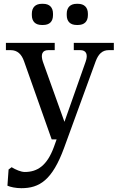

<svg xmlns="http://www.w3.org/2000/svg" viewBox="-20 -731 629 1007"><path d="M106 -410 251 0H277L263 39C227 138 176 171 110 171C90 171 62 159 41 146L25 158L19 243C35 250 63 256 92 256C187 256 254 214 316 45L482 -410C496 -447 516 -468 550 -468H577V-506H367V-468H401C432 -468 443 -446 429 -407L318 -92L205 -407C192 -446 202 -468 233 -468H267V-506H11V-468H36C71 -468 93 -447 106 -410ZM147 -652C147 -618 166 -600 199 -600H206C240 -600 258 -618 258 -652V-659C258 -692 240 -711 206 -711H199C166 -711 147 -692 147 -659ZM330 -652C330 -618 349 -600 382 -600H389C422 -600 441 -618 441 -652V-659C441 -692 422 -711 389 -711H382C349 -711 330 -692 330 -659Z"/></svg>

Font: LT Superior Serif Medium
Style: Regular
Weight: 500
Designer: Daniel Lyons
Foundry: LyonsType
Version: Version 2.120;FEAKit 1.0